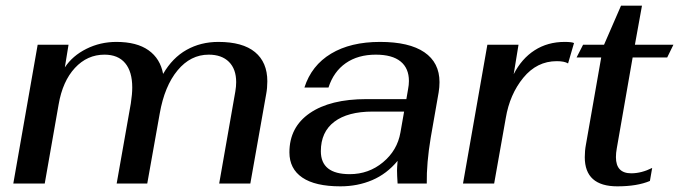

<svg xmlns="http://www.w3.org/2000/svg" viewBox="-20 -648 2398 678"><path d="M113 -490H222L209 -410Q236 -451 285 -475.5Q334 -500 391 -500Q463 -500 504.5 -470.5Q546 -441 556 -387Q589 -444 639 -472Q689 -500 751 -500Q837 -500 880.5 -464Q924 -428 924 -361Q924 -337 920 -316L864 0H754L811 -325Q814 -343 814 -358Q814 -404 788.5 -429.5Q763 -455 717 -455Q653 -455 607 -399.5Q561 -344 544 -247L500 0H392L442 -283Q447 -316 447 -339Q447 -395 422 -425Q397 -455 349 -455Q288 -455 244.5 -408Q201 -361 187 -279L138 0H27Z M1002 -110Q1002 -199 1074 -248.5Q1146 -298 1274 -298H1415L1421 -333Q1424 -348 1424 -362Q1424 -407 1394.5 -431Q1365 -455 1307 -455Q1244 -455 1201 -425Q1158 -395 1140 -339H1055Q1080 -417 1149 -458.5Q1218 -500 1322 -500Q1425 -500 1478.5 -463.5Q1532 -427 1532 -358Q1532 -340 1529 -322L1501 -162Q1486 -72 1487 0H1384Q1382 -30 1382 -46Q1382 -56 1384 -80Q1346 -34 1294.5 -12Q1243 10 1182 10Q1093 10 1047.5 -21Q1002 -52 1002 -110ZM1394 -180 1407 -254H1296Q1208 -254 1160.5 -218Q1113 -182 1113 -114Q1113 -33 1215 -33Q1282 -33 1332.5 -75Q1383 -117 1394 -180Z M1701 -490H1811L1794 -386Q1822 -441 1868 -470.5Q1914 -500 1974 -500Q1999 -500 2007 -496L1986 -424Q1973 -432 1946 -432Q1876 -432 1828 -373.5Q1780 -315 1766 -231L1725 0H1615Z M2045 -93Q2045 -116 2049 -137L2103 -445H2016L2039 -490H2113L2173 -628H2247L2222 -490H2358L2336 -445H2214L2158 -124Q2155 -108 2155 -93Q2155 -36 2209 -36Q2245 -36 2283 -55L2275 -9Q2230 10 2160 10Q2045 10 2045 -93Z"/></svg>

Font: Fahkwang Medium
Style: Italic
Weight: 500
Italic angle: -10°
Version: Version 1.000; ttfautohint (v1.6)